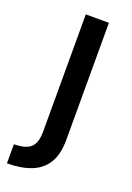

<svg xmlns="http://www.w3.org/2000/svg" viewBox="-136 -551 546 796"><g transform="rotate(20 137.5 -153.0)"><path d="M3 193V109Q40 108 60.5 99Q81 90 90 70Q99 50 99 20V-499H201V18Q201 81 177.5 119.5Q154 158 109.5 175.5Q65 193 3 193Z"/></g></svg>

Font: Maven Pro Medium
Style: Regular
Weight: 500
Designer: Joe Prince
Foundry: Joe Prince
Version: Version 2.103